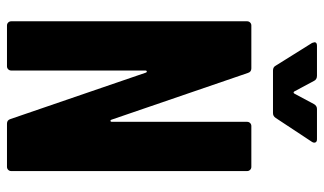

<svg xmlns="http://www.w3.org/2000/svg" viewBox="-209 -719 928 550"><g transform="rotate(90 255.0 -444.0)"><path d="M41 -12V-688Q41 -693 44.5 -696.5Q48 -700 53 -700H176Q186 -700 189 -690L323 -299Q324 -296 326.5 -296.5Q329 -297 329 -300V-688Q329 -693 332.5 -696.5Q336 -700 341 -700H458Q463 -700 466.5 -696.5Q470 -693 470 -688V-12Q470 -7 466.5 -3.5Q463 0 458 0H334Q324 0 321 -10L188 -398Q187 -401 184.5 -400.5Q182 -400 182 -397V-12Q182 -7 178.5 -3.5Q175 0 170 0H53Q48 0 44.5 -3.5Q41 -7 41 -12ZM101 -881Q101 -888 111 -888H197Q208 -888 212 -879L242 -823Q245 -819 248 -823L278 -879Q283 -888 292 -888H379Q386 -888 388 -883.5Q390 -879 386 -873L318 -770Q313 -762 304 -762H182Q172 -762 168 -770L103 -874Q101 -880 101 -881Z"/></g></svg>

Font: Barlow Condensed
Style: Bold
Weight: 700
Width: 3
Designer: Jeremy Tribby
Foundry: Tribby Type
Version: Version 1.500